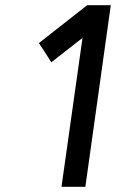

<svg xmlns="http://www.w3.org/2000/svg" viewBox="-20 -720 450 740"><path d="M316 -700 130 -554 178 -480 298 -574 217 0H309L407 -700Z"/></svg>

Font: Unageo
Style: Medium-Italic
Weight: 500
Designer: Richard Sepsi
Foundry: Richard Sepsi
Version: Version 2.000